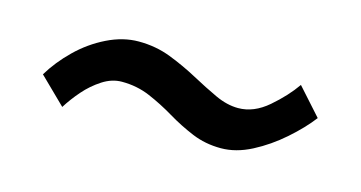

<svg xmlns="http://www.w3.org/2000/svg" viewBox="-34 -439 626 333"><g transform="rotate(15 279.5 -273.0)"><path d="M519 -297Q503 -276 478 -254Q453 -232 425 -217.5Q397 -203 370 -203Q342 -203 318 -213Q294 -223 271.5 -236.5Q249 -250 225.5 -260Q202 -270 175 -270Q157 -270 140 -259Q123 -248 109.5 -232.5Q96 -217 86 -201L39 -247Q54 -272 77 -294.5Q100 -317 128.5 -331Q157 -345 185 -345Q216 -345 243 -334.5Q270 -324 294 -311Q318 -298 339.5 -288Q361 -278 381 -278Q409 -278 434.5 -300Q460 -322 476 -345Z"/></g></svg>

Font: Rosario Medium
Style: Italic
Weight: 500
Italic angle: -8.05°
Version: Version 1.201